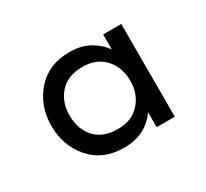

<svg xmlns="http://www.w3.org/2000/svg" viewBox="-71 -768 513 477"><g transform="rotate(-30 185.5 -529.0)"><path d="M167 -392Q107 -392 72 -432Q37 -472 37 -529Q37 -586 72 -626Q107 -666 167 -666Q200 -666 223.5 -653Q247 -640 262 -619V-662H314V-396H262V-439Q247 -417 223.5 -404.5Q200 -392 167 -392ZM177 -440Q217 -440 240 -465.5Q263 -491 263 -529Q263 -567 240 -592.5Q217 -618 177 -618Q134 -618 111.5 -592.5Q89 -567 89 -529Q89 -490 111.5 -465Q134 -440 177 -440Z"/></g></svg>

Font: Questrial
Style: Regular
Weight: 400
Designer: Joe Prince, Laura Meseguer
Foundry: Joe Prince, Laura Meseguer
Version: Version 2.000; ttfautohint (v1.8.3)